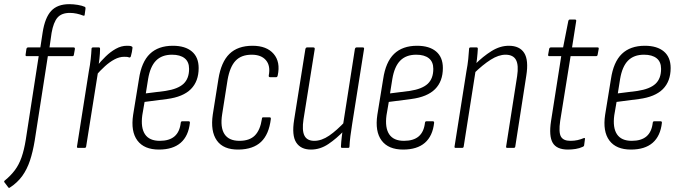

<svg xmlns="http://www.w3.org/2000/svg" viewBox="-60 -711 3265 923"><path d="M178 -483H294Q301 -483 300 -475L295 -447Q294 -441 288 -441H170L107 -36Q98 19 84 61Q70 103 47 135Q24 167 -13 191Q-17 194 -20 190L-39 165Q-42 160 -36 156Q-8 133 11.5 107Q31 81 43.5 45.5Q56 10 64 -40L126 -441H68Q62 -441 63 -448L67 -476Q69 -483 75 -483H134L145 -555Q156 -626 186 -658.5Q216 -691 273 -691Q293 -691 314 -687.5Q335 -684 348 -678Q352 -675 351 -669L347 -640Q347 -634 340 -636Q325 -642 308.5 -645.5Q292 -649 276 -649Q236 -649 216.5 -626.5Q197 -604 188 -553Z M316 0Q309 0 310 -6L367 -368Q373 -399 376 -426.5Q379 -454 380 -476Q380 -483 387 -483H416Q421 -483 421 -476Q421 -455 418 -428.5Q415 -402 412 -382V-370L354 -6Q353 0 346 0ZM401 -348 407 -395Q425 -417 448 -439.5Q471 -462 497 -476.5Q523 -491 550 -491Q558 -491 563.5 -490.5Q569 -490 572 -488Q577 -487 577 -481Q576 -472 574 -461Q572 -450 569 -440Q566 -433 560 -435Q556 -437 550.5 -437.5Q545 -438 537 -438Q514 -438 490.5 -425.5Q467 -413 444.5 -392.5Q422 -372 401 -348Z M704 8Q633 8 600.5 -35.5Q568 -79 580 -159L608 -331Q620 -413 660.5 -452Q701 -491 771 -491Q830 -491 862.5 -463.5Q895 -436 895 -384Q895 -320 857.5 -282.5Q820 -245 743 -235L635 -221L624 -157Q616 -97 637 -65.5Q658 -34 708 -34Q754 -34 779 -55.5Q804 -77 809 -121Q810 -128 816 -128H847Q853 -128 853 -121Q846 -57 808.5 -24.5Q771 8 704 8ZM641 -262 736 -274Q795 -283 822 -308Q849 -333 849 -380Q849 -414 827.5 -431Q806 -448 767 -448Q718 -448 690 -419.5Q662 -391 652 -331Z M1087 8Q1014 9 982.5 -35.5Q951 -80 963 -161L990 -331Q1003 -413 1043 -452Q1083 -491 1154 -491Q1222 -491 1255.5 -452Q1289 -413 1275 -348Q1273 -340 1268 -340H1238Q1231 -340 1232 -348Q1241 -395 1218.5 -421.5Q1196 -448 1150 -448Q1100 -448 1072.5 -419Q1045 -390 1034 -327L1008 -162Q998 -99 1019 -66.5Q1040 -34 1091 -34Q1140 -34 1165.5 -60Q1191 -86 1199 -139Q1199 -147 1205 -147H1236Q1243 -147 1242 -139Q1233 -65 1195 -29Q1157 7 1087 8Z M1435 8Q1386 8 1364 -26Q1342 -60 1354 -135L1408 -475Q1410 -483 1416 -483H1446Q1454 -483 1453 -475L1399 -137Q1391 -84 1403.5 -59Q1416 -34 1451 -34Q1486 -34 1522.5 -59Q1559 -84 1601 -129L1596 -85Q1558 -45 1518.5 -18.5Q1479 8 1435 8ZM1585 0Q1579 0 1579 -6Q1580 -28 1583 -53.5Q1586 -79 1589 -99V-110L1646 -475Q1648 -483 1654 -483H1684Q1692 -483 1690 -475L1633 -115Q1628 -84 1624.5 -56.5Q1621 -29 1620 -6Q1620 0 1613 0Z M1878 8Q1807 8 1774.5 -35.5Q1742 -79 1754 -159L1782 -331Q1794 -413 1834.5 -452Q1875 -491 1945 -491Q2004 -491 2036.5 -463.5Q2069 -436 2069 -384Q2069 -320 2031.5 -282.5Q1994 -245 1917 -235L1809 -221L1798 -157Q1790 -97 1811 -65.5Q1832 -34 1882 -34Q1928 -34 1953 -55.5Q1978 -77 1983 -121Q1984 -128 1990 -128H2021Q2027 -128 2027 -121Q2020 -57 1982.5 -24.5Q1945 8 1878 8ZM1815 -262 1910 -274Q1969 -283 1996 -308Q2023 -333 2023 -380Q2023 -414 2001.5 -431Q1980 -448 1941 -448Q1892 -448 1864 -419.5Q1836 -391 1826 -331Z M2379 0Q2372 0 2373 -6L2426 -345Q2434 -398 2420.5 -423Q2407 -448 2370 -448Q2337 -448 2299 -424Q2261 -400 2217 -357L2222 -400Q2262 -440 2303 -465.5Q2344 -491 2386 -491Q2438 -491 2460 -456.5Q2482 -422 2470 -347L2417 -6Q2416 0 2409 0ZM2131 0Q2124 0 2125 -6L2182 -367Q2188 -398 2191 -427Q2194 -456 2195 -476Q2195 -483 2202 -483H2232Q2237 -483 2237 -476Q2236 -455 2233 -428Q2230 -401 2227 -382V-375L2169 -6Q2168 0 2161 0Z M2670 8Q2616 8 2597 -24.5Q2578 -57 2589 -129L2638 -441H2581Q2574 -441 2575 -448L2580 -476Q2582 -483 2588 -483H2647L2672 -610Q2674 -617 2679 -617H2704Q2711 -617 2710 -610L2690 -483H2813Q2820 -483 2818 -475L2813 -448Q2812 -441 2805 -441H2683L2633 -130Q2625 -75 2636.5 -54.5Q2648 -34 2682 -34Q2701 -34 2716.5 -37.5Q2732 -41 2746 -47Q2753 -50 2752 -42L2748 -12Q2747 -7 2741 -5Q2726 2 2707.5 5Q2689 8 2670 8Z M2973 8Q2902 8 2869.5 -35.5Q2837 -79 2849 -159L2877 -331Q2889 -413 2929.5 -452Q2970 -491 3040 -491Q3099 -491 3131.5 -463.5Q3164 -436 3164 -384Q3164 -320 3126.5 -282.5Q3089 -245 3012 -235L2904 -221L2893 -157Q2885 -97 2906 -65.5Q2927 -34 2977 -34Q3023 -34 3048 -55.5Q3073 -77 3078 -121Q3079 -128 3085 -128H3116Q3122 -128 3122 -121Q3115 -57 3077.5 -24.5Q3040 8 2973 8ZM2910 -262 3005 -274Q3064 -283 3091 -308Q3118 -333 3118 -380Q3118 -414 3096.5 -431Q3075 -448 3036 -448Q2987 -448 2959 -419.5Q2931 -391 2921 -331Z"/></svg>

Font: Sofia Sans Condensed Light
Style: Italic
Weight: 300
Italic angle: -9°
Version: Version 4.100